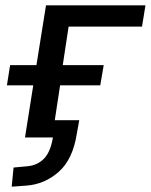

<svg xmlns="http://www.w3.org/2000/svg" viewBox="-20 -517 567 722"><path d="M24 185 31 113 85 108Q122 104 146 79Q170 54 179 0H74L105 -196H6L18 -272H117L153 -497H527L514 -417H238L216 -272H370L357 -196H206L186 -65H278L269 -15Q254 82 201 129Q148 176 79 181Z"/></svg>

Font: Nunito Sans 7pt Medium
Style: Italic
Weight: 500
Italic angle: -9°
Designer: Vernon Adams
Foundry: Vernon Adams
Version: Version 3.101;gftools[0.9.27]